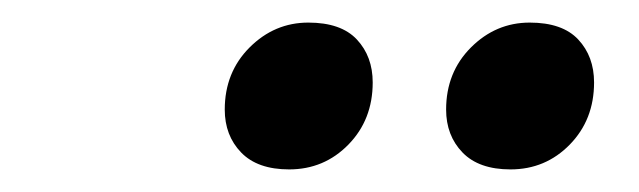

<svg xmlns="http://www.w3.org/2000/svg" viewBox="-20 -769 566 170"><path d="M432 -619Q404 -619 389.5 -634Q375 -649 375 -672Q375 -705 397 -727Q419 -749 449 -749Q478 -749 492 -734Q506 -719 506 -696Q506 -663 484.5 -641Q463 -619 432 -619ZM236 -619Q208 -619 193.5 -634Q179 -649 179 -672Q179 -705 201 -727Q223 -749 253 -749Q282 -749 296 -734Q310 -719 310 -696Q310 -663 288.5 -641Q267 -619 236 -619Z"/></svg>

Font: Kufam SemiBold
Style: Italic
Weight: 600
Italic angle: -11°
Designer: Artur Schmal
Foundry: Original Type
Version: Version 1.301; ttfautohint (v1.8.3)